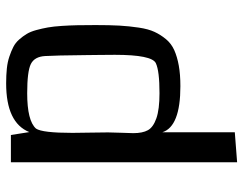

<svg xmlns="http://www.w3.org/2000/svg" viewBox="-102 -488 780 615"><g transform="rotate(-90 287.5 -181.0)"><path d="M514.2 -264.2Q514.2 -219.2 512.5 -188Q510.7 -156.7 506.1 -126Q501.5 -95.2 492.4 -75.7Q483.4 -56.2 469 -38.8Q454.6 -21.5 433.6 -12.2Q412.6 -2.9 384.3 2.2Q356 7.3 318.4 7.3Q189.5 7.3 170.9 -50.3V181.6L74.7 189V-535.6H162.1L171.4 -476.6Q201.2 -550.8 327.6 -550.8Q353.5 -550.8 374.8 -548.6Q396 -546.4 413.3 -540.5Q430.7 -534.7 444.1 -527.8Q457.5 -521 468 -509Q478.5 -497.1 485.8 -484.9Q493.2 -472.7 498.3 -453.9Q503.4 -435.1 506.6 -417Q509.8 -398.9 511.5 -372.8Q513.2 -346.7 513.7 -322.5Q514.2 -298.3 514.2 -264.2ZM418 -295.9Q417 -394 415 -425.8Q413.1 -460 389.4 -471.7Q365.7 -483.4 295.9 -483.4Q207.5 -483.4 182.6 -455.1Q168.9 -435.1 168.9 -338.4Q168.9 -318.8 169.7 -280.3Q170.4 -241.7 170.4 -224.6Q170.4 -207.5 169.2 -180.7Q168 -153.8 168 -143.6Q168 -113.8 177.5 -96.7Q187 -79.6 215.6 -69.6Q244.1 -59.6 295.9 -59.6Q367.2 -59.6 392.1 -71.3Q418.9 -84 418.9 -202.6Q418.9 -220.7 418.5 -252.4Q418 -284.2 418 -295.9Z"/></g></svg>

Font: Coda
Style: Regular
Weight: 400
Designer: vernon adams
Foundry: vernon adams
Version: Version 2.000; ttfautohint (v0.8) -r 50 -G 200 -x